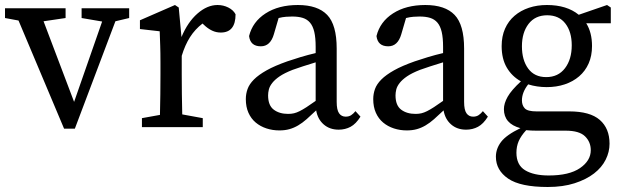

<svg xmlns="http://www.w3.org/2000/svg" viewBox="-20 -508 2483 767"><path d="M279 6H236L54 -426L0 -436V-475H242V-436L154 -423L276 -101L388 -422L306 -436V-475H496V-436L441 -423Z M547 0V-36L619 -49Q620 -87 620.5 -131.5Q621 -176 621 -210V-258Q621 -299 620 -326Q619 -353 618 -383L539 -392V-427L679 -488L694 -478L705 -360Q730 -420 769 -454Q808 -488 849 -488Q872 -488 892 -478Q912 -468 921 -451Q921 -378 862 -378Q845 -378 830 -384.5Q815 -391 801 -403L789 -414Q759 -391 739 -359.5Q719 -328 706 -285V-210Q706 -177 706.5 -133Q707 -89 708 -51L790 -36V0Z M1131 -53Q1144 -53 1154.5 -55.5Q1165 -58 1177 -64Q1189 -70 1204.5 -80Q1220 -90 1241 -105V-259Q1215 -251 1190 -243Q1165 -235 1149 -229Q1116 -216 1097 -203Q1078 -190 1067.5 -176.5Q1057 -163 1054 -150.5Q1051 -138 1051 -127Q1051 -87 1073.5 -70Q1096 -53 1131 -53ZM1333 10Q1297 10 1273 -11Q1249 -32 1243 -67Q1222 -47 1205 -32Q1188 -17 1171 -7Q1154 3 1136 8Q1118 13 1096 13Q1069 13 1044.5 5Q1020 -3 1001.5 -18.5Q983 -34 972.5 -57.5Q962 -81 962 -112Q962 -133 969 -152.5Q976 -172 994.5 -190.5Q1013 -209 1045 -227Q1077 -245 1128 -263Q1151 -271 1181 -280Q1211 -289 1241 -296V-321Q1241 -357 1235.5 -380.5Q1230 -404 1218.5 -417.5Q1207 -431 1189.5 -436.5Q1172 -442 1147 -442Q1136 -442 1122.5 -441Q1109 -440 1093 -436L1074 -371Q1060 -323 1022 -323Q980 -323 975 -364Q989 -421 1041 -454.5Q1093 -488 1170 -488Q1249 -488 1287 -448.5Q1325 -409 1325 -314V-101Q1325 -69 1334.5 -55.5Q1344 -42 1361 -42Q1374 -42 1383 -48Q1392 -54 1400 -64L1420 -42Q1402 -13 1380.5 -1.5Q1359 10 1333 10Z M1640 -53Q1653 -53 1663.5 -55.5Q1674 -58 1686 -64Q1698 -70 1713.5 -80Q1729 -90 1750 -105V-259Q1724 -251 1699 -243Q1674 -235 1658 -229Q1625 -216 1606 -203Q1587 -190 1576.5 -176.5Q1566 -163 1563 -150.5Q1560 -138 1560 -127Q1560 -87 1582.5 -70Q1605 -53 1640 -53ZM1842 10Q1806 10 1782 -11Q1758 -32 1752 -67Q1731 -47 1714 -32Q1697 -17 1680 -7Q1663 3 1645 8Q1627 13 1605 13Q1578 13 1553.5 5Q1529 -3 1510.5 -18.5Q1492 -34 1481.5 -57.5Q1471 -81 1471 -112Q1471 -133 1478 -152.5Q1485 -172 1503.5 -190.5Q1522 -209 1554 -227Q1586 -245 1637 -263Q1660 -271 1690 -280Q1720 -289 1750 -296V-321Q1750 -357 1744.5 -380.5Q1739 -404 1727.5 -417.5Q1716 -431 1698.5 -436.5Q1681 -442 1656 -442Q1645 -442 1631.5 -441Q1618 -440 1602 -436L1583 -371Q1569 -323 1531 -323Q1489 -323 1484 -364Q1498 -421 1550 -454.5Q1602 -488 1679 -488Q1758 -488 1796 -448.5Q1834 -409 1834 -314V-101Q1834 -69 1843.5 -55.5Q1853 -42 1870 -42Q1883 -42 1892 -48Q1901 -54 1909 -64L1929 -42Q1911 -13 1889.5 -1.5Q1868 10 1842 10Z M2172 193Q2254 193 2297 163.5Q2340 134 2340 92Q2340 59 2317 36.5Q2294 14 2240 14H2123Q2112 14 2102 13.5Q2092 13 2082 12Q2061 35 2052 56Q2043 77 2043 102Q2043 151 2077.5 172Q2112 193 2172 193ZM1984 -324Q1984 -363 1997.5 -393.5Q2011 -424 2035.5 -445Q2060 -466 2093 -477Q2126 -488 2165 -488Q2244 -488 2292 -449L2405 -488L2420 -478V-415H2322Q2345 -378 2345 -324Q2345 -285 2331.5 -254.5Q2318 -224 2293.5 -203Q2269 -182 2236 -171Q2203 -160 2164 -160Q2125 -160 2090 -171Q2065 -139 2065 -107Q2065 -87 2076.5 -75Q2088 -63 2123 -63H2254Q2337 -63 2376 -29Q2415 5 2415 66Q2415 99 2399.5 130Q2384 161 2353 185Q2322 209 2275.5 224Q2229 239 2168 239Q2059 239 2010 205.5Q1961 172 1961 118Q1961 86 1982 58.5Q2003 31 2059 4Q1993 -14 1993 -72Q1993 -95 2008 -121.5Q2023 -148 2061 -183Q2025 -203 2004.5 -238Q1984 -273 1984 -324ZM2166 -447Q2118 -447 2091.5 -412.5Q2065 -378 2065 -323Q2065 -268 2090 -234Q2115 -200 2162 -200Q2210 -200 2237 -235.5Q2264 -271 2264 -327Q2264 -381 2238.5 -414Q2213 -447 2166 -447Z"/></svg>

Font: Source Serif Pro
Style: Regular
Weight: 400
Designer: Frank Grießhammer
Foundry: Adobe Systems Incorporated
Version: Version 2.000;PS 1.000;hotconv 16.6.51;makeotf.lib2.5.65220